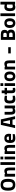

<svg xmlns="http://www.w3.org/2000/svg" viewBox="4190 -4930 752 9172"><g transform="rotate(-90 4566.0 -344.0)"><path d="M326 12Q432 12 493 -27Q555 -65 582 -141Q608 -219 608 -337Q608 -460 581 -538Q552 -615 491 -654Q429 -692 326 -692Q223 -692 161 -654Q99 -615 72 -538Q44 -461 44 -337Q44 -214 72 -139Q99 -63 161 -25Q222 12 326 12ZM326 -108Q270 -108 239 -134Q208 -160 197 -209Q186 -261 186 -337Q186 -424 199 -473Q213 -524 243 -548Q273 -572 326 -572Q378 -572 410 -548Q439 -523 453 -473Q466 -424 466 -337Q466 -252 454 -203Q440 -153 411 -131Q379 -108 326 -108Z M714 -500V0H848V-374L860 -378Q904 -392 935 -392Q982 -392 998 -364Q1014 -336 1014 -267V0H1148V-271Q1148 -394 1109 -453Q1070 -512 978 -512Q944 -512 915 -503Q882 -493 847 -472V-500Z M1273 -700V0H1407V-700Z M1537 -500V0H1671V-500ZM1537 -699V-564H1671V-699Z M1795 -500V0H1929V-374L1941 -378Q1985 -392 2016 -392Q2063 -392 2079 -364Q2095 -336 2095 -267V0H2229V-271Q2229 -394 2190 -453Q2151 -512 2059 -512Q2025 -512 1996 -503Q1963 -493 1928 -472V-500Z M2544 12Q2635 12 2746 -16L2744 -115L2716 -112Q2669 -109 2649 -108Q2587 -106 2570 -106Q2529 -106 2505 -114Q2481 -122 2471 -140Q2459 -160 2458 -193H2752L2762 -286Q2762 -399 2708 -456Q2652 -512 2547 -512Q2432 -512 2378 -444Q2323 -377 2323 -238Q2323 -105 2375 -47Q2428 12 2544 12ZM2630 -295H2457Q2458 -352 2478 -378Q2498 -402 2546 -402Q2592 -402 2612 -379Q2630 -355 2630 -295Z M3436 -123 3463 0H3601L3448 -680H3186L3033 0H3171L3198 -123ZM3341 -566 3410 -243H3224L3293 -566Z M3842 12Q3875 12 3905 3Q3931 -4 3976 -28V0H4109V-500H3975V-126Q3957 -120 3924 -112Q3907 -108 3882 -108Q3851 -108 3835 -119Q3818 -130 3814 -156Q3809 -184 3809 -236V-500H3675V-238Q3675 -148 3690 -94Q3705 -39 3742 -14Q3779 12 3842 12Z M4414 12Q4474 12 4580 -9L4576 -116L4460 -108Q4412 -108 4389 -121Q4364 -134 4355 -164Q4345 -193 4345 -251Q4345 -308 4355 -337Q4364 -366 4388 -380Q4412 -392 4458 -392Q4485 -392 4576 -384L4580 -490Q4517 -503 4486 -507Q4448 -512 4422 -512Q4308 -512 4259 -451Q4209 -389 4209 -250Q4209 -112 4258 -51Q4306 12 4414 12Z M4849 12Q4872 12 4895 9Q4915 6 4957 -3L4951 -110L4875 -108Q4848 -107 4840 -125Q4833 -140 4833 -181V-386H4956V-500H4833V-639H4699V-500H4640V-386H4699V-178Q4699 -107 4713 -65Q4726 -25 4759 -6Q4791 12 4849 12Z M5043 -500V0H5177V-500ZM5043 -699V-564H5177V-699Z M5505 12Q5619 12 5677 -57Q5735 -124 5735 -251Q5735 -377 5677 -444Q5618 -512 5505 -512Q5393 -512 5334 -444Q5275 -376 5275 -251Q5275 -125 5334 -57Q5393 12 5505 12ZM5411 -251Q5411 -329 5434 -364Q5456 -398 5505 -398Q5554 -398 5576 -364Q5599 -329 5599 -251Q5599 -172 5576 -137Q5553 -102 5505 -102Q5457 -102 5434 -137Q5411 -172 5411 -251Z M5833 -500V0H5967V-374L5979 -378Q6023 -392 6054 -392Q6101 -392 6117 -364Q6133 -336 6133 -267V0H6267V-271Q6267 -394 6228 -453Q6189 -512 6097 -512Q6063 -512 6034 -503Q6001 -493 5966 -472V-500Z M6600 -327V-205H6896V-327Z M7246 -680V0H7517Q7625 0 7681 -49Q7738 -98 7738 -198Q7738 -258 7717 -295Q7695 -332 7650 -350Q7692 -376 7708 -410Q7725 -446 7725 -496Q7725 -594 7674 -637Q7622 -680 7513 -680ZM7507 -400H7384V-562H7506Q7585 -562 7585 -481Q7585 -400 7507 -400ZM7510 -118H7384V-284H7510Q7555 -284 7577 -264Q7598 -243 7598 -199Q7598 -155 7577 -137Q7555 -118 7510 -118Z M8047 12Q8161 12 8219 -57Q8277 -124 8277 -251Q8277 -377 8219 -444Q8160 -512 8047 -512Q7935 -512 7876 -444Q7817 -376 7817 -251Q7817 -125 7876 -57Q7935 12 8047 12ZM7953 -251Q7953 -329 7976 -364Q7998 -398 8047 -398Q8096 -398 8118 -364Q8141 -329 8141 -251Q8141 -172 8118 -137Q8095 -102 8047 -102Q7999 -102 7976 -137Q7953 -172 7953 -251Z M8381 -700V0H8515V-700Z M8809 12Q8840 12 8867 5Q8902 -4 8937 -21V0H9070V-700H8936V-498Q8857 -512 8823 -512Q8720 -512 8671 -448Q8621 -383 8621 -243Q8621 -116 8665 -52Q8708 12 8809 12ZM8840 -108Q8796 -108 8776 -140Q8757 -171 8757 -246Q8757 -328 8778 -362Q8799 -396 8847 -396Q8886 -396 8936 -386V-123L8922 -120Q8875 -108 8840 -108Z"/></g></svg>

Font: Online Auction - Bold
Style: Bold
Weight: 500
Designer: Mohamed Mostafa, the designer of Online Auction
Foundry: Kief Type Foundry
Version: ""